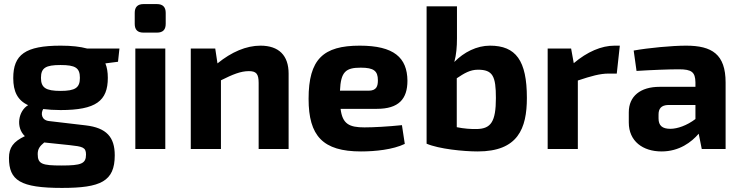

<svg xmlns="http://www.w3.org/2000/svg" viewBox="-20 -731 3636 942"><path d="M559 -428 566 -493H407C374 -502 332 -507 278 -507C104 -507 45 -463 45 -348C45 -282 66 -239 118 -215C70 -187 56 -106 102 -63C45 -36 24 -7 24 44C24 154 79 191 284 191C474 191 543 159 543 31C543 -58 503 -104 400 -116L221 -137C183 -141 179 -175 192 -196C217 -193 245 -191 277 -191C451 -191 509 -236 509 -349C509 -377 505 -401 497 -420ZM277 -285C204 -285 181 -301 181 -349C181 -398 204 -412 277 -412C350 -412 372 -398 372 -349C372 -301 350 -285 277 -285ZM321 -19C384 -12 402 -9 402 27C402 72 379 81 282 81C187 81 165 74 165 25C165 0 175 -14 197 -32Z M684 -711C655 -711 641 -696 641 -668V-614C641 -585 655 -571 684 -571H750C779 -571 793 -585 793 -614V-668C793 -696 779 -711 750 -711ZM791 0V-493H644V0Z M1036 -493H916V0H1064V-337C1122 -366 1161 -382 1201 -382C1237 -382 1249 -369 1249 -324V0H1396V-370C1396 -459 1348 -507 1258 -507C1188 -507 1116 -476 1047 -420Z M1829 -197C1936 -197 1979 -245 1979 -335C1978 -448 1913 -507 1745 -507C1566 -507 1494 -441 1494 -246C1494 -64 1564 12 1751 12C1821 12 1908 3 1966 -25L1952 -117C1885 -110 1813 -106 1768 -106C1693 -106 1660 -123 1651 -197ZM1648 -286C1652 -379 1676 -399 1750 -399C1814 -399 1834 -383 1834 -337C1834 -309 1828 -286 1788 -286Z M2222 -700H2073V-26C2134 0 2254 12 2324 12C2521 12 2565 -100 2565 -251C2565 -434 2511 -507 2384 -507C2319 -507 2256 -475 2209 -427C2219 -463 2222 -502 2222 -543ZM2221 -347C2257 -371 2286 -389 2325 -389C2398 -389 2413 -357 2413 -250C2413 -133 2388 -100 2321 -98C2293 -97 2254 -100 2221 -107Z M3021 -507H2995C2931 -507 2861 -477 2795 -421L2782 -493H2667V0H2815V-336C2881 -358 2924 -370 2966 -370H3006Z M3103 -383C3182 -388 3264 -391 3311 -391C3374 -391 3391 -377 3392 -327V-305H3216C3122 -305 3065 -259 3065 -180V-130C3065 -38 3134 12 3226 12C3313 12 3373 -34 3408 -75L3423 0H3540V-326C3540 -465 3473 -507 3346 -507C3277 -507 3161 -496 3089 -483ZM3211 -169C3211 -197 3223 -215 3259 -216H3392V-147C3350 -115 3303 -99 3269 -99C3229 -99 3211 -115 3211 -150Z"/></svg>

Font: SnT
Style: Bold
Weight: 700
Designer: Natanael Gama
Version: Version 1.001;PS 001.001;hotconv 1.0.70;makeotf.lib2.5.58329